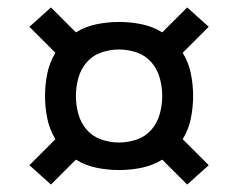

<svg xmlns="http://www.w3.org/2000/svg" viewBox="-20 -598 640 516"><path d="M117 -102 59 -154 129 -224Q113 -250 107 -280Q101 -310 101 -340Q101 -370 107 -400Q113 -430 129 -456L59 -526L117 -578L184 -511Q210 -527 240 -533Q270 -539 300 -539Q330 -539 360 -533Q390 -527 416 -511L483 -578L541 -526L471 -456Q487 -430 493 -400Q499 -370 499 -340Q499 -310 493 -280Q487 -250 471 -224L541 -154L483 -102L416 -169Q390 -153 360 -147Q330 -141 300 -141Q270 -141 240 -147Q210 -153 184 -169ZM300 -215Q324 -215 347.5 -223Q371 -231 387 -249.5Q403 -268 409.5 -292Q416 -316 416 -340Q416 -364 409.5 -388Q403 -412 387 -430.5Q371 -449 347.5 -457Q324 -465 300 -465Q276 -465 252.5 -457Q229 -449 213 -430.5Q197 -412 190.5 -388Q184 -364 184 -340Q184 -316 190.5 -292Q197 -268 213 -249.5Q229 -231 252.5 -223Q276 -215 300 -215Z"/></svg>

Font: Nova
Style: Regular
Weight: 400
Monospace: yes
Designer: Belleve Invis
Foundry: Belleve Invis
Version: Version 24.1.4; ttfautohint (v1.8.4)